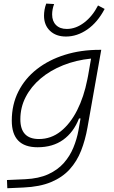

<svg xmlns="http://www.w3.org/2000/svg" viewBox="-20 -795 626 1050"><path d="M20 234.4 18.1 189.5 117.7 185.1Q191.9 181.6 243.7 158Q295.4 134.3 328.9 96.4Q362.3 58.6 381.3 12.2Q400.4 -34.2 409.2 -82.5L420.4 -147H412.1Q382.3 -71.3 325.4 -30.5Q268.6 10.3 185.5 10.3Q44.4 10.3 44.4 -135.3Q44.4 -223.1 80.6 -294.7Q116.7 -366.2 181.9 -417Q247.1 -467.8 334.5 -495.1Q421.9 -522.5 524.4 -522.5H533.7L458.5 -98.1Q446.3 -29.3 423.6 28.8Q400.9 86.9 361.1 130.9Q321.3 174.8 259.5 200.7Q197.8 226.6 107.9 230.5ZM478 -474.6Q395.5 -466.3 325 -438Q254.4 -409.7 202.1 -365.5Q149.9 -321.3 120.6 -264.6Q91.3 -208 91.3 -142.6Q91.3 -34.7 192.9 -34.7Q259.3 -34.7 312 -76.7Q364.7 -118.7 401.9 -192.1Q439 -265.6 457.5 -359.9L461.4 -379.4ZM340.8 -595.2Q286.1 -595.2 253.4 -626.5Q220.7 -657.7 220.7 -709.5Q220.7 -724.6 223.6 -741.7Q226.6 -758.8 232.9 -775.4L275.9 -772.9Q265.1 -743.7 265.1 -715.8Q265.1 -679.2 286.4 -658Q307.6 -636.7 345.2 -636.7Q394.5 -636.7 440.2 -671.4Q485.8 -706.1 516.1 -765.1L552.2 -746.1Q513.7 -672.9 457.8 -634Q401.9 -595.2 340.8 -595.2Z"/></svg>

Font: Cascadia Mono PL ExtraLight
Style: Italic
Weight: 200
Italic angle: -10°
Monospace: yes
Designer: Aaron Bell
Foundry: Saja Typeworks
Version: Version 2404.023; ttfautohint (v1.8.4)